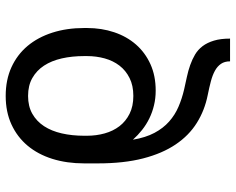

<svg xmlns="http://www.w3.org/2000/svg" viewBox="-96 -496 824 671"><g transform="rotate(-90 315.5 -161.0)"><path d="M436.1 231.5Q436.1 212.4 427.4 199.8Q418.7 187.1 403.2 178.6Q387.8 170.1 366.1 164.4Q344.5 158.7 318.2 153.4Q264.9 142.8 221.1 115.4Q177.2 88.1 145.8 41.5Q114.3 -5 96.9 -72.3Q79.5 -139.6 79.5 -230.1V-278.4Q79.5 -339.1 95.3 -389.6Q111.2 -440 141.5 -476.2Q171.9 -512.4 215.7 -532.5Q259.6 -552.6 315.3 -552.6Q371.4 -552.6 415.5 -532.5Q459.5 -512.4 489.9 -476.2Q520.2 -440 536.4 -389.6Q552.6 -339.1 552.6 -278.4V-268.5Q552.6 -217.3 537.8 -173.5Q523.1 -129.6 494.9 -97.3Q466.6 -65 426.1 -46.7Q385.7 -28.4 333.8 -28.4Q306.8 -28.4 282.5 -34.3Q258.2 -40.1 236.7 -50.6Q215.2 -61.1 196.6 -75.8Q177.9 -90.6 162.3 -108Q169.7 -63.6 186.1 -32.8Q202.4 -2.1 225.7 18.5Q248.9 39.1 277.5 51.3Q306.1 63.6 338.1 71Q360.1 76 381.7 80.6Q403.4 85.2 423.1 92.2Q442.8 99.1 459.9 109.2Q476.9 119.3 489.2 135.5Q501.4 151.6 508.5 175.1Q515.6 198.5 515.6 231.5ZM315.3 -106.5Q351.6 -106.5 377.8 -119.7Q404.1 -132.8 421.2 -155Q438.2 -177.2 446.4 -206.7Q454.5 -236.2 454.5 -268.5V-278.4Q454.5 -320.7 446.4 -356.5Q438.2 -392.4 421.2 -418.5Q404.1 -444.6 377.8 -459.5Q351.6 -474.4 315.3 -474.4Q279.1 -474.4 252.8 -459.5Q226.6 -444.6 209.5 -418.5Q192.5 -392.4 184.3 -356.5Q176.1 -320.7 176.1 -278.4V-268.5Q176.1 -236.2 184.3 -206.7Q192.5 -177.2 209.5 -155Q226.6 -132.8 252.8 -119.7Q279.1 -106.5 315.3 -106.5Z"/></g></svg>

Font: Interop
Style: Regular
Weight: 400
Designer: Rasmus Andersson, Google, Jang Haemin
Foundry: jhaemin
Version: Version 1.008